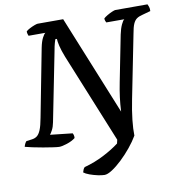

<svg xmlns="http://www.w3.org/2000/svg" viewBox="-106 -792 1020 1081"><g transform="rotate(-10 403.5 -252.0)"><path d="M405 200Q390 200 366.5 195Q343 190 321 182Q299 174 288 165Q290 157 293.5 149Q297 141 302 137Q361 121 413.5 94Q466 67 504 38L509 17L301 -494Q286 -532 279.5 -559.5Q273 -587 273 -601H264Q262 -595 257.5 -580Q253 -565 248 -536L170 -143Q165 -117 156 -100Q147 -83 141 -76L268 -62Q271 -58 273 -50Q275 -42 274 -34Q255 -19 226 -9.5Q197 0 181 0Q172 0 147 -3.5Q122 -7 90.5 -12.5Q59 -18 31 -24Q3 -30 -11 -34Q-6 -53 4 -64L34 -68Q53 -70 65.5 -79.5Q78 -89 87.5 -112Q97 -135 105 -179L180 -567Q187 -602 197.5 -622Q208 -642 215 -646H119Q117 -650 115 -657Q113 -664 113 -672Q120 -679 134.5 -686.5Q149 -694 162.5 -699Q176 -704 181 -704H327L558 -135Q560 -177 565 -216Q570 -255 579 -300L631 -563Q638 -596 648 -617.5Q658 -639 666 -644H563Q561 -647 558.5 -653.5Q556 -660 556 -668Q563 -675 577.5 -683.5Q592 -692 606 -698Q620 -704 625 -704H809Q812 -699 815.5 -688.5Q819 -678 818 -664L771 -651Q750 -646 737.5 -637Q725 -628 717 -609.5Q709 -591 703 -556L631 -194Q618 -129 612.5 -78Q607 -27 608 11Q590 42 563 75Q536 108 506 136.5Q476 165 449 182.5Q422 200 405 200Z"/></g></svg>

Font: Texturina SemiBold
Style: Italic
Weight: 600
Italic angle: -11°
Designer: Guillermo Torres Carreño
Foundry: Omnibus-Type
Version: Version 1.002; ttfautohint (v1.8.3)